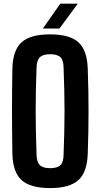

<svg xmlns="http://www.w3.org/2000/svg" viewBox="-20 -992 535 1022"><path d="M246.9 9.1Q141.3 9.1 94.7 -33.4Q48 -75.9 45.9 -174.3Q44.9 -236.6 44.4 -292.2Q43.9 -347.7 43.9 -401Q43.9 -454.4 44.4 -509.7Q44.9 -565.1 45.9 -626.3Q48 -724.5 94.7 -766.8Q141.3 -809.1 246.9 -809.1Q350.9 -809.1 397.5 -766.8Q444.1 -724.5 447.1 -626.3Q449.3 -564.7 450.3 -509.4Q451.2 -454 451.2 -400.5Q451.2 -346.9 450.3 -291.6Q449.3 -236.3 447.1 -174.3Q444.1 -75.9 397.5 -33.4Q350.9 9.1 246.9 9.1ZM246.9 -96.8Q285.4 -96.8 301.7 -112.9Q317.9 -129 318.4 -167.9Q320.8 -229.6 322.1 -287Q323.5 -344.3 323.5 -400.2Q323.5 -456.2 322.1 -513.8Q320.8 -571.4 318.4 -632.7Q317.9 -671.3 301.7 -687.3Q285.4 -703.4 246.9 -703.4Q208.8 -703.4 192.2 -687.3Q175.6 -671.3 174.6 -632.7Q172.2 -571.9 171.1 -514.6Q169.9 -457.2 169.9 -401.3Q169.9 -345.3 171.1 -287.7Q172.2 -230.1 174.6 -167.9Q175.6 -129 192.2 -112.9Q208.8 -96.8 246.9 -96.8ZM208.1 -840 300.8 -972.4H394L296.5 -840Z"/></svg>

Font: Big Shoulders Text SC Thin
Style: Regular
Weight: 100
Designer: Patric King
Foundry: XO Type Co
Version: Version 2.002